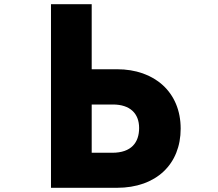

<svg xmlns="http://www.w3.org/2000/svg" viewBox="-20 -831 1040 915"><path d="M841 -218C841 -392 716 -501 538 -501H417V-811H223V64H537C725 64 841 -49 841 -218ZM643 -221C643 -152 606 -103 515 -103H417V-333H518C600 -333 643 -290 643 -221Z"/></svg>

Font: LINE Seed JP App_OTF ExtraBold
Style: Regular
Weight: 800
Designer: LINE & Fontrix & Fontworks
Version: Version 1.013